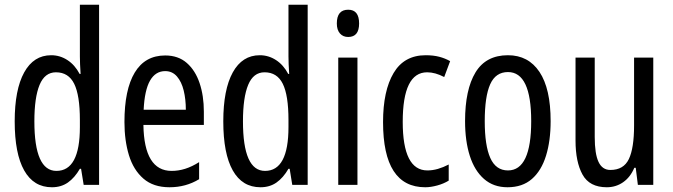

<svg xmlns="http://www.w3.org/2000/svg" viewBox="-20 -780 2841 810"><path d="M199 10Q122 10 82 -61Q42 -132 42 -268Q42 -402 82 -474.5Q122 -547 196 -547Q233 -547 264.5 -526.5Q296 -506 316 -468H320Q317 -513 317 -542V-760H398V0H333L322 -68H317Q295 -30 266.5 -10Q238 10 199 10ZM218 -59Q317 -59 317 -244V-274Q317 -378 293 -426.5Q269 -475 216 -475Q169 -475 147 -422Q125 -369 125 -268Q125 -59 218 -59Z M677 -546Q732 -546 768 -514.5Q804 -483 822 -429.5Q840 -376 840 -309V-253H585Q588 -59 704 -59Q733 -59 761.5 -68Q790 -77 820 -96V-24Q764 10 695 10Q627 10 585 -26.5Q543 -63 524 -125Q505 -187 505 -265Q505 -402 548.5 -474Q592 -546 677 -546ZM677 -480Q636 -480 613 -440Q590 -400 586 -317H764Q764 -361 755 -398Q746 -435 726.5 -457.5Q707 -480 677 -480Z M1079 10Q1002 10 962 -61Q922 -132 922 -268Q922 -402 962 -474.5Q1002 -547 1076 -547Q1113 -547 1144.5 -526.5Q1176 -506 1196 -468H1200Q1197 -513 1197 -542V-760H1278V0H1213L1202 -68H1197Q1175 -30 1146.5 -10Q1118 10 1079 10ZM1098 -59Q1197 -59 1197 -244V-274Q1197 -378 1173 -426.5Q1149 -475 1096 -475Q1049 -475 1027 -422Q1005 -369 1005 -268Q1005 -59 1098 -59Z M1449 -739Q1495 -739 1495 -681Q1495 -624 1449 -624Q1427 -624 1414 -639Q1401 -654 1401 -681Q1401 -739 1449 -739ZM1488 -537V0H1407V-537Z M1774 10Q1596 10 1596 -265Q1596 -397 1640.5 -472Q1685 -547 1776 -547Q1808 -547 1833 -540.5Q1858 -534 1879 -522L1854 -455Q1816 -475 1782 -475Q1679 -475 1679 -266Q1679 -61 1783 -61Q1805 -61 1827.5 -67.5Q1850 -74 1873 -86V-18Q1852 -5 1824.5 2.5Q1797 10 1774 10Z M2303 -269Q2303 -186 2283.5 -123Q2264 -60 2224 -25Q2184 10 2121 10Q2062 10 2022 -25Q1982 -60 1962 -122.5Q1942 -185 1942 -269Q1942 -402 1986 -474.5Q2030 -547 2123 -547Q2209 -547 2256 -476.5Q2303 -406 2303 -269ZM2025 -269Q2025 -166 2048.5 -113.5Q2072 -61 2123 -61Q2221 -61 2221 -269Q2221 -476 2123 -476Q2071 -476 2048 -424.5Q2025 -373 2025 -269Z M2736 -537V0H2671L2662 -72H2656Q2639 -32 2608.5 -11Q2578 10 2540 10Q2467 10 2437.5 -43.5Q2408 -97 2408 -187V-537H2489V-202Q2489 -131 2505 -97Q2521 -63 2555 -63Q2611 -63 2633 -109Q2655 -155 2655 -251V-537Z"/></svg>

Font: Noto Sans Bengali UI ExtraCondensed
Style: Regular
Weight: 400
Width: 2
Designer: Jelle Bosma - Monotype Design Team
Foundry: Monotype Imaging Inc.
Version: Version 2.003; ttfautohint (v1.8.4.7-5d5b)